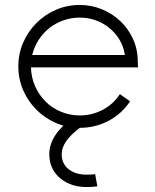

<svg xmlns="http://www.w3.org/2000/svg" viewBox="-20 -522 626 775"><path d="M329 233Q268 233 226 200Q179 163 179 100Q179 24 272 -46L302 -6Q229 49 229 100Q229 139 257 161Q285 183 329 183Q352 183 364 181L373 230Q357 233 329 233ZM302 -6Q251 -6 206 -25.5Q161 -45 127 -79Q93 -113 73.5 -158Q54 -203 54 -254Q54 -305 73.5 -350Q93 -395 127 -429Q161 -463 206 -482.5Q251 -502 302 -502Q349 -502 391.5 -484.5Q434 -467 466 -436.5Q498 -406 517 -364.5Q536 -323 536 -275L537 -250H105Q106 -210 121.5 -174.5Q137 -139 163.5 -112.5Q190 -86 226 -71Q262 -56 302 -56Q351 -56 394 -78.5Q437 -101 464 -142L505 -113Q471 -62 417.5 -34Q364 -6 302 -6ZM484 -300Q479 -334 462.5 -361.5Q446 -389 421.5 -409Q397 -429 366.5 -440Q336 -451 302 -451Q268 -451 236.5 -440Q205 -429 179.5 -409Q154 -389 136 -361Q118 -333 110 -300Z"/></svg>

Font: Leon Sans
Style: Light
Weight: 300
Designer: Jongmin Kim
Version: Version 1.2